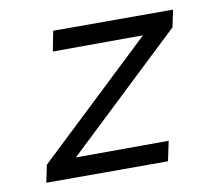

<svg xmlns="http://www.w3.org/2000/svg" viewBox="-61 -560 722 631"><g transform="rotate(-10 300.0 -244.0)"><path d="M45 0 57 -58 442 -422 141 -421 154 -488H554L542 -431L155 -65L465 -66L451 0Z"/></g></svg>

Font: Red Hat Mono
Style: Italic
Weight: 400
Italic angle: -12°
Monospace: yes
Designer: Pentagram, MCKL
Foundry: MCKL
Version: Version 1.030